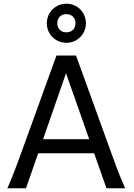

<svg xmlns="http://www.w3.org/2000/svg" viewBox="-20 -1011 721 1031"><path d="M119.6 0 185.1 -188H485.4L551.8 0H651.9C634.8 -39.1 616.2 -82.5 583.5 -173.3L388.2 -712.9H283.2L87.9 -173.3C54.7 -82 37.1 -39.6 19.5 0ZM459 -263.7H211.4L334.5 -617.7ZM385.3 -886.2C385.3 -856.9 365.7 -837.4 336.4 -837.4C307.1 -837.4 287.6 -856.9 287.6 -886.2C287.6 -915.5 307.1 -935.1 336.4 -935.1C365.7 -935.1 385.3 -915.5 385.3 -886.2ZM231.4 -886.2C231.4 -827.6 277.8 -781.2 336.4 -781.2C395 -781.2 441.4 -827.6 441.4 -886.2C441.4 -944.8 395 -991.2 336.4 -991.2C277.8 -991.2 231.4 -944.8 231.4 -886.2Z"/></svg>

Font: Andika
Style: Regular
Weight: 400
Designer: Victor Gaultney, Annie Olsen, Julie Remington, Don Collingsworth, Eric Hays
Foundry: SIL International
Version: Version 1.000